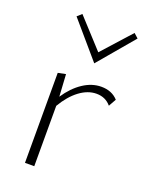

<svg xmlns="http://www.w3.org/2000/svg" viewBox="-130 -747 635 816"><g transform="rotate(20 187.0 -339.0)"><path d="M218 -498 79 -660 99 -678 218 -548 335 -678 355 -660ZM357 -384 338 -350Q313 -380 272 -380Q233 -380 195.5 -352Q158 -324 128 -273V0H86V-407L121 -414L127 -314Q159 -362 199 -388.5Q239 -415 281 -415Q329 -415 357 -384Z"/></g></svg>

Font: Ysabeau Infant Light
Style: Regular
Weight: 300
Designer: Christian Thalmann (Catharsis Fonts)
Version: Version 0.003